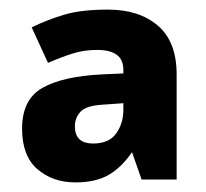

<svg xmlns="http://www.w3.org/2000/svg" viewBox="-20 -742 429 400"><path d="M205 -722Q270 -722 309 -688.5Q348 -655 348 -587V-368H275L255 -425Q234 -394 207 -378Q180 -362 137 -362Q90 -362 58 -389.5Q26 -417 26 -474Q26 -535 68.5 -559Q111 -583 192 -587L237 -589V-596Q237 -618 223 -628Q209 -638 183 -638Q156 -638 133 -631Q110 -624 80 -611L46 -685Q81 -702 116 -712Q151 -722 205 -722ZM195 -524Q159 -522 147.5 -509Q136 -496 136 -479Q136 -443 174 -443Q207 -443 222 -464Q237 -485 237 -513V-527Z"/></svg>

Font: Noto Sans Meetei Mayek ExtraBold
Style: Regular
Weight: 800
Designer: Monotype Design Team and Neelakash Kshetrimayum
Foundry: Monotype Imaging Inc.
Version: Version 2.002; ttfautohint (v1.8.4.7-5d5b)